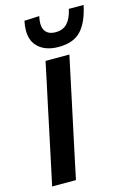

<svg xmlns="http://www.w3.org/2000/svg" viewBox="-142 -1043 761 1113"><g transform="rotate(-15 238.0 -487.0)"><path d="M27 0Q39.5 -58 51 -112Q62.5 -166 77 -234L127.5 -473Q142.5 -542.5 154.5 -598.5Q166 -654 178.5 -713H321.5Q309 -654 297 -598Q285 -542 270.5 -473L219.5 -234Q205 -166 193.5 -112Q182 -58 170 0ZM274.5 -771.5Q187.5 -771.5 144 -821.5Q114 -855.5 114 -912Q114 -938 120.5 -969.5L210.5 -973.5Q205 -949 205 -930Q205 -902.5 216.5 -886Q235 -858.5 279 -858.5Q323.5 -858.5 349.2 -886.5Q375 -914.5 387 -969.5H475.5Q454.5 -869 408.8 -820.2Q363 -771.5 274.5 -771.5Z"/></g></svg>

Font: Heraclito SemiBold
Style: Italic
Weight: 600
Italic angle: -12°
Designer: Kostas Bartsokas (font) & Cristiano Sobral (main changes)
Foundry: Kostas Bartsokas (font) & Cristiano Sobral (main changes)
Version: Version 1.00;July 8, 2020;FontCreator 13.0.0.2655 64-bit